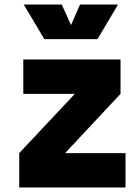

<svg xmlns="http://www.w3.org/2000/svg" viewBox="-20 -829 615 849"><path d="M65 0ZM535 -152V0H65V-152L311 -414H83V-566H513V-414L268 -152ZM502 -809 411 -656H176L85 -809H253L294 -718L334 -809Z"/></svg>

Font: Biryani Heavy
Style: Regular
Weight: 900
Designer: Dan Reynolds and Mathieu Réguer
Foundry: Dan Reynolds and Mathieu Réguer
Version: Version 1.003; ttfautohint (v1.1) -l 5 -r 5 -G 72 -x 0 -D la